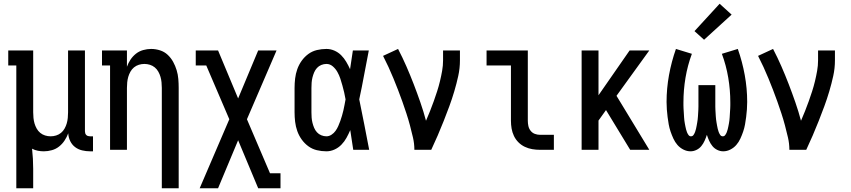

<svg xmlns="http://www.w3.org/2000/svg" viewBox="-20 -799 4540 1024"><path d="M67 205V-450H24V-530H157V-200Q157 -185 158.5 -170Q160 -155 164 -141Q168 -127 175.5 -113.5Q183 -100 194.5 -90.5Q206 -81 220.5 -76.5Q235 -72 250 -72Q265 -72 279.5 -76.5Q294 -81 305.5 -90.5Q317 -100 324.5 -113.5Q332 -127 336 -141Q340 -155 341.5 -170Q343 -185 343 -200V-530H433V-99Q433 -94 434.5 -88.5Q436 -83 440 -79Q444 -75 449.5 -73.5Q455 -72 460 -72H476V8H460Q439 8 418 3Q397 -2 380.5 -14.5Q364 -27 354.5 -46.5Q345 -66 344 -88Q336 -67 324 -49Q312 -31 295 -17.5Q278 -4 256.5 2Q235 8 214 8Q198 8 182 5Q166 2 151 -6Q154 21 155.5 48Q157 75 157 102V205Z M843 205V-330Q843 -345 841.5 -360Q840 -375 836 -389Q832 -403 824.5 -416.5Q817 -430 805.5 -439.5Q794 -449 779.5 -453.5Q765 -458 750 -458Q735 -458 720.5 -453.5Q706 -449 694.5 -439.5Q683 -430 675.5 -416.5Q668 -403 664 -389Q660 -375 658.5 -360Q657 -345 657 -330V0H567V-450H524V-530H657V-443Q664 -463 676 -481Q688 -499 705 -512.5Q722 -526 743.5 -532Q765 -538 786 -538Q810 -538 833.5 -530.5Q857 -523 874.5 -506.5Q892 -490 903.5 -469Q915 -448 922 -425Q929 -402 931 -378Q933 -354 933 -330V205Z M1045 205 1203 -163 1080 -450H1024V-530H1143L1250 -274L1357 -530H1455L1297 -163L1420 125H1476V205H1357L1250 -51L1143 205Z M1721 8Q1695 8 1670 2Q1645 -4 1624.5 -19Q1604 -34 1589 -55Q1574 -76 1565.5 -100Q1557 -124 1554 -149.5Q1551 -175 1551 -200V-330Q1551 -355 1554 -380.5Q1557 -406 1565.5 -430Q1574 -454 1589 -475Q1604 -496 1624.5 -511Q1645 -526 1670 -532Q1695 -538 1721 -538Q1743 -538 1763.5 -529Q1784 -520 1799.5 -504.5Q1815 -489 1826.5 -469.5Q1838 -450 1847 -430Q1851 -455 1854.5 -480Q1858 -505 1862 -530H1947Q1934 -465 1922 -399.5Q1910 -334 1896 -269Q1910 -202 1923 -134.5Q1936 -67 1949 0H1864Q1860 -26 1856 -52.5Q1852 -79 1848 -105Q1839 -84 1828 -64Q1817 -44 1801 -27.5Q1785 -11 1764 -1.5Q1743 8 1721 8ZM1721 -72Q1735 -72 1748 -80.5Q1761 -89 1769.5 -101Q1778 -113 1784 -126.5Q1790 -140 1795 -154Q1800 -168 1804 -182Q1808 -196 1811.5 -210.5Q1815 -225 1817.5 -239.5Q1820 -254 1823 -269Q1820 -288 1815.5 -306.5Q1811 -325 1806 -343.5Q1801 -362 1795 -380Q1789 -398 1779.5 -415Q1770 -432 1755 -445Q1740 -458 1721 -458Q1707 -458 1693.5 -452.5Q1680 -447 1670.5 -436.5Q1661 -426 1655.5 -413Q1650 -400 1646.5 -386Q1643 -372 1642 -358Q1641 -344 1641 -330V-200Q1641 -186 1642 -172Q1643 -158 1646.5 -144Q1650 -130 1655.5 -117Q1661 -104 1670.5 -93.5Q1680 -83 1693.5 -77.5Q1707 -72 1721 -72Z M2190 0Q2190 -33 2182.5 -65.5Q2175 -98 2166.5 -130Q2158 -162 2147.5 -194Q2137 -226 2126 -257Q2115 -288 2103 -319Q2091 -350 2078.5 -380.5Q2066 -411 2052 -441.5Q2038 -472 2023 -501L2103 -538Q2127 -492 2147.5 -445Q2168 -398 2186.5 -350Q2205 -302 2222 -253Q2239 -204 2252 -155Q2263 -180 2273.5 -206.5Q2284 -233 2293.5 -259.5Q2303 -286 2311.5 -312.5Q2320 -339 2326.5 -366Q2333 -393 2338 -421Q2343 -449 2343 -477V-530H2433V-477Q2433 -435 2424 -394Q2415 -353 2403 -312.5Q2391 -272 2376.5 -232.5Q2362 -193 2346.5 -154Q2331 -115 2314.5 -76.5Q2298 -38 2280 0Z M2860 0Q2839 0 2818.5 -3.5Q2798 -7 2779 -16Q2760 -25 2745 -40Q2730 -55 2721 -74Q2712 -93 2708.5 -113.5Q2705 -134 2705 -155V-450H2575V-530H2795V-155Q2795 -141 2798 -127Q2801 -113 2810 -101.5Q2819 -90 2832.5 -85Q2846 -80 2860 -80H2934V0Z M3082 0V-530H3172V-291L3338 -530H3443L3268 -288L3293 -247L3443 0H3341L3212 -212L3172 -156V0Z M3663 8Q3643 8 3624.5 -1.5Q3606 -11 3593 -26Q3580 -41 3571.5 -59.5Q3563 -78 3556.5 -97Q3550 -116 3546.5 -135.5Q3543 -155 3540.5 -175Q3538 -195 3536.5 -215Q3535 -235 3535 -255Q3535 -327 3548 -398.5Q3561 -470 3585 -538L3670 -512Q3647 -450 3636 -384.5Q3625 -319 3625 -253Q3625 -245 3625 -237Q3625 -229 3625.5 -221Q3626 -213 3626.5 -205Q3627 -197 3627.5 -188.5Q3628 -180 3628.5 -172Q3629 -164 3630 -156Q3631 -148 3632.5 -140Q3634 -132 3635.5 -124.5Q3637 -117 3639 -109Q3641 -101 3644 -93.5Q3647 -86 3652 -79Q3657 -72 3665 -72Q3674 -72 3679 -79.5Q3684 -87 3687 -95Q3690 -103 3692 -111.5Q3694 -120 3695.5 -128.5Q3697 -137 3698.5 -145.5Q3700 -154 3701 -162.5Q3702 -171 3702.5 -179.5Q3703 -188 3703.5 -196.5Q3704 -205 3704.5 -213.5Q3705 -222 3705 -230.5Q3705 -239 3705 -247.5Q3705 -256 3705 -265V-345H3795V-265Q3795 -256 3795 -247.5Q3795 -239 3795 -230.5Q3795 -222 3795.5 -213.5Q3796 -205 3796.5 -196.5Q3797 -188 3797.5 -179.5Q3798 -171 3799 -162.5Q3800 -154 3801.5 -145.5Q3803 -137 3804.5 -128.5Q3806 -120 3808 -111.5Q3810 -103 3813 -95Q3816 -87 3821 -79.5Q3826 -72 3835 -72Q3843 -72 3848 -79Q3853 -86 3856 -93.5Q3859 -101 3861 -109Q3863 -117 3864.5 -124.5Q3866 -132 3867.5 -140Q3869 -148 3870 -156Q3871 -164 3871.5 -172Q3872 -180 3872.5 -188.5Q3873 -197 3873.5 -205Q3874 -213 3874.5 -221Q3875 -229 3875 -237Q3875 -245 3875 -253Q3875 -319 3864 -384.5Q3853 -450 3830 -512L3915 -538Q3939 -470 3952 -398.5Q3965 -327 3965 -255Q3965 -235 3963.5 -215Q3962 -195 3959.5 -175Q3957 -155 3953.5 -135.5Q3950 -116 3943.5 -97Q3937 -78 3928.5 -59.5Q3920 -41 3907 -26Q3894 -11 3875.5 -1.5Q3857 8 3837 8Q3821 8 3805.5 0.5Q3790 -7 3779.5 -20Q3769 -33 3762 -48.5Q3755 -64 3750 -80Q3745 -64 3738 -48.5Q3731 -33 3720.5 -20Q3710 -7 3694.5 0.5Q3679 8 3663 8ZM3735 -587 3684 -633 3818 -779 3882 -721Z M4190 0Q4190 -33 4182.5 -65.5Q4175 -98 4166.5 -130Q4158 -162 4147.5 -194Q4137 -226 4126 -257Q4115 -288 4103 -319Q4091 -350 4078.5 -380.5Q4066 -411 4052 -441.5Q4038 -472 4023 -501L4103 -538Q4127 -492 4147.5 -445Q4168 -398 4186.5 -350Q4205 -302 4222 -253Q4239 -204 4252 -155Q4263 -180 4273.5 -206.5Q4284 -233 4293.5 -259.5Q4303 -286 4311.5 -312.5Q4320 -339 4326.5 -366Q4333 -393 4338 -421Q4343 -449 4343 -477V-530H4433V-477Q4433 -435 4424 -394Q4415 -353 4403 -312.5Q4391 -272 4376.5 -232.5Q4362 -193 4346.5 -154Q4331 -115 4314.5 -76.5Q4298 -38 4280 0Z"/></svg>

Font: Iosevka Slab Medium
Style: Regular
Weight: 500
Monospace: yes
Designer: Belleve Invis
Foundry: Belleve Invis
Version: Version 11.1.1; ttfautohint (v1.8.3)